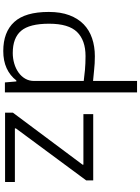

<svg xmlns="http://www.w3.org/2000/svg" viewBox="138 -986 858 1174"><g transform="rotate(90 567.0 -399.0)"><path d="M669 -49 987 -475V-480H678V-540H1083V-497L765 -67V-61H1093V-1H669ZM292 10Q176 10 114.5 -57Q53 -124 53 -268Q53 -341 73 -394Q93 -447 128.5 -481.5Q164 -516 214 -533Q264 -550 324 -550Q369 -550 407.5 -545.5Q446 -541 475 -539V-808H545V0H484L478 -70H472Q442 -31 397 -10.5Q352 10 292 10ZM304 -48Q337 -48 368 -57Q399 -66 423 -83Q447 -100 461 -124Q475 -148 475 -178V-482Q447 -486 407.5 -489.5Q368 -493 323 -493Q227 -493 176 -441.5Q125 -390 125 -270Q125 -150 168.5 -99Q212 -48 304 -48Z"/></g></svg>

Font: Encode Sans Wide
Style: Light
Weight: 300
Designer: Pablo Impallari, Andres Torresi
Foundry: Pablo Impallari, Andres Torresi
Version: Version 1.000; ttfautohint (v1.00) -l 8 -r 50 -G 200 -x 14 -